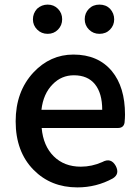

<svg xmlns="http://www.w3.org/2000/svg" viewBox="-20 -801 605 834"><path d="M316 13Q201 13 126 -63Q48 -142 48 -274Q48 -403 125 -486Q198 -564 299 -564Q406 -564 466 -492Q523 -423 523 -303Q523 -288 521 -268Q517 -245 492 -245H339H161Q168 -167 213.5 -122Q259 -77 331 -77Q379 -77 424 -97Q462 -118 483 -80Q501 -45 470 -26Q399 13 316 13ZM160 -324H292H424Q424 -396 392.5 -435Q361 -474 301 -474Q247 -474 209 -435Q168 -394 160 -324ZM187 -654Q160 -654 141.5 -672.5Q123 -691 123 -717Q123 -743 141 -763Q161 -781 187 -781Q214 -781 232 -762.5Q250 -744 250 -717.5Q250 -691 232 -672.5Q214 -654 187 -654ZM412 -654Q385 -654 366.5 -672.5Q348 -691 348 -717.5Q348 -744 366 -762.5Q384 -781 412 -781Q440 -781 458 -763Q476 -743 476 -717Q476 -691 458 -672.5Q440 -654 412 -654Z"/></svg>

Font: GenSenRounded JP M
Style: Regular
Weight: 500
Version: Version 1.501;PS 1;hotconv 16.6.51;makeotf.lib2.5.65220